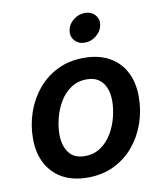

<svg xmlns="http://www.w3.org/2000/svg" viewBox="-86 -832 780 913"><g transform="rotate(-10 304.5 -375.5)"><path d="M264.6 11.2Q193.4 11.2 143.1 -16.8Q92.8 -44.9 65.9 -95.9Q39.1 -147 39.1 -215.3Q39.1 -280.8 59.8 -341.3Q80.6 -401.9 119.9 -449.5Q159.2 -497.1 215.6 -524.9Q272 -552.7 343.3 -552.7Q414.6 -552.7 465.1 -524.9Q515.6 -497.1 542.5 -446Q569.3 -395 569.3 -326.2Q569.3 -260.3 548.6 -199.7Q527.8 -139.2 488.3 -91.6Q448.7 -43.9 392.3 -16.4Q335.9 11.2 264.6 11.2ZM268.6 -91.8Q312.5 -91.8 345.2 -114.3Q377.9 -136.7 399.2 -172.4Q420.4 -208 430.9 -249.3Q441.4 -290.5 441.4 -328.1Q441.4 -363.8 430.4 -391.1Q419.4 -418.5 397 -434.1Q374.5 -449.7 339.4 -449.7Q295.4 -449.7 262.7 -427.5Q230 -405.3 208.7 -369.6Q187.5 -334 177 -292.7Q166.5 -251.5 166.5 -213.4Q166.5 -160.2 191.4 -126Q216.3 -91.8 268.6 -91.8ZM361.8 -623Q331.5 -623 313.2 -643.6Q294.9 -664.1 299.8 -692.9Q304.2 -721.7 329.6 -741.9Q355 -762.2 385.3 -762.2Q416 -762.2 434.3 -741.9Q452.6 -721.7 447.8 -692.9Q442.9 -664.1 417.7 -643.6Q392.6 -623 361.8 -623Z"/></g></svg>

Font: Inter SemiBold
Style: Italic
Weight: 600
Italic angle: -9.3988°
Designer: Rasmus Andersson
Foundry: rsms
Version: Version 4.001;git-66647c0bb